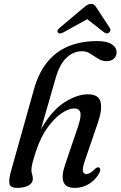

<svg xmlns="http://www.w3.org/2000/svg" viewBox="-20 -926 600 956"><path d="M160.5 -177Q147.5 -138.5 142 -116Q136.5 -93.5 136.5 -79.5Q136.5 -66.5 140 -57Q143.5 -47.5 143.5 -35Q143.5 -14.5 122 -2.5Q100.5 9.5 64 9.5Q33 9.5 27.5 -10Q22 -29.5 35.5 -76.5L149.5 -483Q216.5 -721.5 464.5 -721.5Q512 -721.5 536.2 -705.8Q560.5 -690 560.5 -666Q560.5 -646.5 547.2 -634Q534 -621.5 510 -621.5Q488.5 -621.5 468.8 -633.8Q449 -646 429.8 -658.5Q410.5 -671 389 -671Q346.5 -671 311.5 -638.8Q276.5 -606.5 256 -533.5L184 -282.5Q237 -375.5 300.2 -416Q363.5 -456.5 417 -456.5Q472.5 -456.5 481 -417.2Q489.5 -378 466.5 -312.5L403 -127Q390 -89.5 392.8 -74.5Q395.5 -59.5 410 -59.5Q418.5 -59.5 428.8 -65Q439 -70.5 453 -85Q465 -96 472.5 -92Q485.5 -86 473 -61.5Q454.5 -29.5 423 -10Q391.5 9.5 352 9.5Q307.5 9.5 296.2 -20Q285 -49.5 303.5 -104L369.5 -299Q385.5 -347.5 379.8 -366.8Q374 -386 349 -386Q322 -386 286.5 -362Q251 -338 217.2 -291.5Q183.5 -245 160.5 -177ZM522 -763Q510.5 -755 497.5 -765.5L414.5 -830.5L297 -765.5Q277 -754.5 269 -763Q260 -773 276.5 -787L393 -885Q404.5 -895 413.5 -900.8Q422.5 -906.5 433 -906.5Q444 -906.5 450 -900.8Q456 -895 462.5 -885L527 -786Q531.5 -779 529.2 -772.8Q527 -766.5 522 -763Z"/></svg>

Font: Fraunces 72pt Soft
Style: Italic
Weight: 400
Italic angle: -16°
Version: Version 1.000;[b76b70a41]